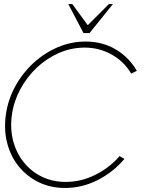

<svg xmlns="http://www.w3.org/2000/svg" viewBox="-20 -919 739 952"><path d="M302 13Q231 13 172.5 -15.2Q114 -43.5 73.5 -93.2Q33 -143 15.8 -208.8Q-1.5 -274.5 9 -350Q19.5 -425 55.5 -490.8Q91.5 -556.5 145.8 -606.5Q200 -656.5 266.5 -684.8Q333 -713 404 -713Q489 -713 554.8 -673.5Q620.5 -634 658.5 -568L630.5 -554Q596 -613.5 534.2 -648.2Q472.5 -683 399.5 -683Q333.5 -683 272.8 -656.5Q212 -630 162.8 -583.8Q113.5 -537.5 81 -477.2Q48.5 -417 39 -350Q29.5 -281 45.2 -220.8Q61 -160.5 97.8 -114.5Q134.5 -68.5 187.8 -42.8Q241 -17 306 -17Q382.5 -17 453.2 -52.5Q524 -88 573 -145L597 -131Q541 -65 464 -26Q387 13 302 13ZM394 -755 318.5 -899H338.5L415 -794L520 -899H540L424 -755Z"/></svg>

Font: Urbanist Thin
Style: Italic
Weight: 100
Italic angle: -8°
Designer: Corey Hu
Foundry: Corey Hu
Version: Version 1.321; ttfautohint (v1.8.4.7-5d5b)